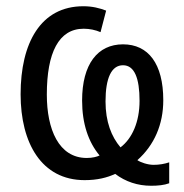

<svg xmlns="http://www.w3.org/2000/svg" viewBox="-20 -567 590 615"><path d="M247 -547C110 -547 46 -429 46 -265C46 -109 113 10 251 10C292 10 323 2 349 -10C382 15 421 28 464 28C486 28 506 26 522 20V-47C507 -42 490 -39 472 -39C453 -39 430 -47 420 -54C474 -102 503 -168 503 -246C503 -363 455 -425 374 -425C293 -425 243 -362 243 -245C243 -171 263 -112 299 -69C291 -65 276 -61 258 -61C168 -61 130 -153 130 -264C130 -398 168 -475 248 -475C267 -475 286 -471 302 -464L320 -533C299 -541 276 -547 247 -547ZM374 -358C411 -358 427 -316 427 -244C427 -176 403 -123 366 -95C337 -129 318 -177 318 -242C318 -317 337 -358 374 -358Z"/></svg>

Font: Noto Sans Condensed
Style: Regular
Weight: 400
Width: 3
Designer: Monotype Design Team
Foundry: Monotype Imaging Inc.
Version: Version 2.013